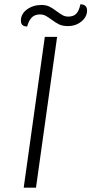

<svg xmlns="http://www.w3.org/2000/svg" viewBox="-20 -871 424 891"><path d="M188 -700H245L147 0H90ZM77 -775Q77 -807 105.5 -827.5Q134 -848 173 -848Q194 -848 210 -840Q226 -832 244 -818Q260 -806 271.5 -800Q283 -794 297 -794Q321 -794 334 -807.5Q347 -821 353 -851Q384 -851 384 -822Q384 -793 358 -771.5Q332 -750 295 -750Q271 -750 255 -757.5Q239 -765 219 -780Q203 -792 191.5 -798Q180 -804 165 -804Q142 -804 128 -790.5Q114 -777 106 -748Q77 -748 77 -775Z"/></svg>

Font: Krub Light
Style: Italic
Weight: 300
Italic angle: -8°
Designer: Ekaluck Peanpanawate
Foundry: Cadson Demak Co.,Ltd.
Version: Version 1.000; ttfautohint (v1.6)